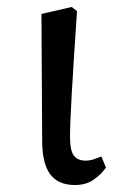

<svg xmlns="http://www.w3.org/2000/svg" viewBox="-20 -518 338 551"><path d="M195 13Q147 13 124 -18Q101 -49 101 -114L99 -478L186 -498L201 -486Q191 -338 186 -251Q181 -164 181 -124Q181 -86 192 -71.5Q203 -57 225 -57Q238 -57 249.5 -61Q261 -65 271 -69L284 -37Q271 -18 249 -2.5Q227 13 195 13Z"/></svg>

Font: Source Serif 4 SmText
Style: Regular
Weight: 400
Designer: Frank Grießhammer
Foundry: Adobe
Version: Version 4.005;hotconv 1.1.0;makeotfexe 2.6.0